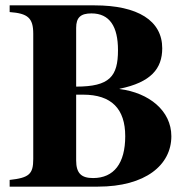

<svg xmlns="http://www.w3.org/2000/svg" viewBox="-20 -696 707 716"><path d="M264 -592C264 -631 281 -646 321 -646C389 -646 420 -597 420 -509C420 -411 389 -373 264 -373ZM264 -343H290C396 -343 447 -290 447 -188C447 -87 405 -32 327 -32C283 -32 264 -50 264 -98ZM16 -676V-651C84 -646 104 -629 104 -570V-103C104 -47 89 -33 16 -25V0H345C523 0 619 -81 619 -188C619 -283 536 -350 426 -364V-365C543 -389 585 -440 585 -516C585 -619 494 -676 333 -676Z"/></svg>

Font: XITS
Style: Bold
Weight: 700
Designer: MicroPress Inc., with final additions and corrections provided by Coen Hoffman, Elsevier (retired)
Version: Version 1.302